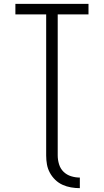

<svg xmlns="http://www.w3.org/2000/svg" viewBox="-20 -755 540 998"><path d="M395 223Q372 223 349 219Q326 215 305 205.5Q284 196 267 179.5Q250 163 239 142.5Q228 122 224 99.5Q220 77 220 53V-680H60V-735H440V-680H280V53Q280 76 287 99Q294 122 310.5 138Q327 154 349.5 161Q372 168 395 168Z"/></svg>

Font: Iosevka Fixed Light
Style: Regular
Weight: 300
Monospace: yes
Designer: Belleve Invis
Foundry: Belleve Invis
Version: Version 32.3.0